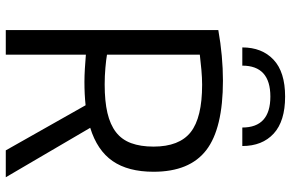

<svg xmlns="http://www.w3.org/2000/svg" viewBox="-191 -815 1006 664"><g transform="rotate(90 312.0 -483.0)"><path d="M344 -276Q325 -274 305 -273Q285 -272 263 -272Q243 -272 217.5 -273.5Q192 -275 169 -277V0H84V-735Q129 -743 173 -747Q217 -751 259 -751Q424 -751 499 -693.5Q574 -636 574 -511Q574 -423 537 -369.5Q500 -316 422 -292L593 0H500ZM272 -342Q330 -342 370.5 -351.5Q411 -361 437 -381Q463 -401 475 -433.5Q487 -466 487 -511Q487 -600 437 -639.5Q387 -679 273 -679Q250 -679 221.5 -676.5Q193 -674 169 -671V-350Q186 -347 214.5 -344.5Q243 -342 272 -342ZM421 -818Q421 -915 314 -915Q207 -915 207 -818H144Q144 -886 186.5 -926Q229 -966 314 -966Q399 -966 442 -926.5Q485 -887 485 -818Z"/></g></svg>

Font: Encode Sans Narrow
Style: Regular
Weight: 400
Designer: Pablo Impallari, Andres Torresi
Foundry: Pablo Impallari, Andres Torresi
Version: Version 1.000; ttfautohint (v1.00) -l 8 -r 50 -G 200 -x 14 -